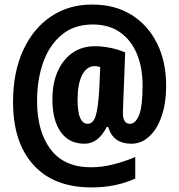

<svg xmlns="http://www.w3.org/2000/svg" viewBox="-20 -742 783 839"><path d="M706 -368Q706 -292 686.5 -235Q667 -178 632.5 -146Q598 -114 554 -114Q474 -114 453 -187H446Q410 -114 349 -114Q282 -114 245.5 -165Q209 -216 209 -308Q209 -378 232 -430Q255 -482 296.5 -511Q338 -540 395 -540Q427 -540 462 -533Q497 -526 527 -513L519 -306Q519 -292 518 -277Q517 -262 517 -249Q517 -201 548 -201Q572 -201 587.5 -238.5Q603 -276 603 -369Q603 -447 578 -507Q553 -567 504.5 -601Q456 -635 385 -635Q305 -635 251 -591Q197 -547 169.5 -471.5Q142 -396 142 -300Q142 -168 201 -89.5Q260 -11 378 -11Q424 -11 474.5 -23.5Q525 -36 571 -56V38Q487 77 380 77Q215 77 126 -21.5Q37 -120 37 -296Q37 -426 81 -522Q125 -618 203.5 -670.5Q282 -723 385 -722Q482 -722 554 -677.5Q626 -633 666 -553Q706 -473 706 -368ZM319 -307Q319 -252 330.5 -226.5Q342 -201 363 -201Q387 -201 398 -235Q409 -269 414 -356L418 -449Q406 -453 394 -453Q359 -453 339 -414.5Q319 -376 319 -307Z"/></svg>

Font: Noto Sans Hebrew ExtraCondensed ExtraBold
Style: Regular
Weight: 800
Width: 2
Designer: Monotype Design Team
Foundry: Monotype Imaging Inc.
Version: Version 2.004; ttfautohint (v1.8.4.7-5d5b)